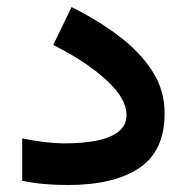

<svg xmlns="http://www.w3.org/2000/svg" viewBox="-20 -530 534 549"><path d="M167 -120.1Q215.8 -120.1 255.4 -127.7Q294.9 -135.3 318.4 -153.3Q341.8 -171.4 341.8 -201.7Q341.8 -248 284.2 -301Q226.6 -354 132.3 -401.4L184.6 -509.8Q259.3 -472.7 319.6 -427.2Q379.9 -381.8 415.3 -327.1Q450.7 -272.5 450.7 -206.1Q450.7 -98.1 378.2 -49.6Q305.7 -1 174.3 -1Q137.7 -1 105.5 -3.9Q73.2 -6.8 43.5 -13.2V-134.3Q111.3 -120.1 167 -120.1Z"/></svg>

Font: Vazirmatn RD FD SemiBold
Style: Regular
Weight: 600
Designer: Saber Rastikerdar
Foundry: Saber Rastikerdar
Version: Version 33.003